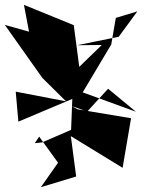

<svg xmlns="http://www.w3.org/2000/svg" viewBox="-23 -759 604 794"><path d="M282 -414 312 -428 282 -655 76 -739 97 -628 -3 -656 152 -437 250 -340 42 -380 53 -256 276 -350 271 -222 151 -170 121 -167 139 -194 217 -86 146 15 292 -29 270 -196 484 -65 519 -270 298 -307 274 -320 338 -298 424 -392 539 -297 319 -377 437 -575 456 -685 545 -712 468 -607 296 -572 398 -573 263 -442Z"/></svg>

Font: Asimov Silicon
Style: Regular
Weight: 400
Designer: Google
Version: Version 2.000980; 2014